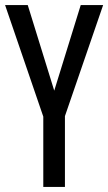

<svg xmlns="http://www.w3.org/2000/svg" viewBox="-20 -734 425 754"><path d="M193 -378 297 -714H385L235 -278V0H150V-276L0 -714H89Z"/></svg>

Font: Noto Sans Display ExtraCondensed
Style: Regular
Weight: 400
Width: 2
Version: Version 2.003